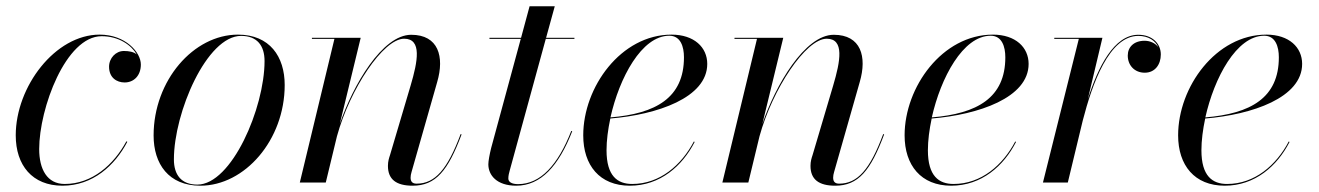

<svg xmlns="http://www.w3.org/2000/svg" viewBox="-20 -580 4192 610"><path d="M384.5 -129.5 381.5 -131C341.5 -57 273 4.5 185.5 4.5C129.5 4.5 104.5 -42.5 104.5 -106.5C104.5 -235.5 189 -465 303 -465C357 -465 397 -437 414.5 -407C404.5 -415.5 389.5 -418 373.5 -418C348 -418 326.5 -395.5 326.5 -368C326.5 -333 351 -318 376 -318C405 -318 427.5 -339.5 427.5 -375C427.5 -414 378.5 -470 296.5 -470C155.5 -470 30 -305 30 -150C30 -55 82.5 10 178.5 10C274.5 10 345 -54 384.5 -129.5Z M616.5 10C757.5 10 884.5 -135 884.5 -310C884.5 -400 837 -470 736 -470C595 -470 468 -324.5 468 -149.5C468 -59.5 515.5 10 616.5 10ZM607 6.5C556 6.5 532.5 -24.5 532.5 -73.5C532.5 -222.5 637 -466 746 -466C797 -466 820.5 -435 820.5 -386C820.5 -237 716 6.5 607 6.5Z M1042.5 -456.5 932.5 0H1015L1050.5 -147C1091.5 -296.5 1197.5 -457 1264 -457C1321 -457 1307.5 -385.5 1284.5 -308L1219 -87C1216 -78 1212.5 -67.5 1212.5 -53C1212.5 -10 1239 10 1291 10C1364.5 10 1403.5 -38 1446.5 -153L1443.5 -154C1401.5 -41.5 1362 3.5 1303.5 3.5C1288.5 3.5 1284.5 -5 1284.5 -15.5C1284.5 -20.5 1285.5 -27.5 1287.5 -33.5L1369 -319.5C1392.5 -400 1373 -469.5 1286.5 -469.5C1194.5 -469.5 1101.5 -309.5 1059.5 -186L1126 -460H971V-456.5Z M1798 -163 1795 -164C1752.5 -55.5 1697 5 1626 5C1605.5 5 1595 -2 1595 -13C1595 -22 1597.5 -31.5 1599.5 -38.5L1714 -456.5H1805V-460H1715L1742.5 -560H1662.5L1635.5 -460H1535V-456.5H1634.5L1540.5 -110C1535.5 -90 1531.5 -68.5 1531.5 -58C1531.5 -23.5 1558 10 1620 10C1698.5 10 1755 -53 1798 -163Z M1907 -102.5C1907 -133.5 1911.5 -168 1919 -203.5C2067.5 -215.5 2227 -269.5 2227 -377C2227 -429.5 2185.5 -470 2113.5 -470C1953 -470 1833 -303.5 1833 -150C1833 -55 1885 10 1981 10C2077.5 10 2148 -53 2187 -129L2184.5 -130.5C2145 -55.5 2076.5 4.5 1988.5 4.5C1942 4.5 1907 -20.5 1907 -102.5ZM2106.5 -466.5C2142.5 -466.5 2153 -431.5 2153 -398C2153 -269 2063.5 -219 1919.5 -207C1947.5 -332.5 2018.5 -466.5 2106.5 -466.5Z M2385 -456.5 2275 0H2357.5L2393 -147C2434 -296.5 2540 -457 2606.5 -457C2663.5 -457 2650 -385.5 2627 -308L2561.5 -87C2558.5 -78 2555 -67.5 2555 -53C2555 -10 2581.5 10 2633.5 10C2707 10 2746 -38 2789 -153L2786 -154C2744 -41.5 2704.5 3.5 2646 3.5C2631 3.5 2627 -5 2627 -15.5C2627 -20.5 2628 -27.5 2630 -33.5L2711.5 -319.5C2735 -400 2715.5 -469.5 2629 -469.5C2537 -469.5 2444 -309.5 2402 -186L2468.5 -460H2313.5V-456.5Z M2928 -102.5C2928 -133.5 2932.5 -168 2940 -203.5C3088.5 -215.5 3248 -269.5 3248 -377C3248 -429.5 3206.5 -470 3134.5 -470C2974 -470 2854 -303.5 2854 -150C2854 -55 2906 10 3002 10C3098.5 10 3169 -53 3208 -129L3205.5 -130.5C3166 -55.5 3097.5 4.5 3009.5 4.5C2963 4.5 2928 -20.5 2928 -102.5ZM3127.5 -466.5C3163.5 -466.5 3174 -431.5 3174 -398C3174 -269 3084.5 -219 2940.5 -207C2968.5 -332.5 3039.5 -466.5 3127.5 -466.5Z M3407.5 -456.5 3293.5 0H3372.5L3420 -197C3450 -313.5 3504 -466 3596.5 -466C3629 -466 3651 -450.5 3660 -430C3651 -442.5 3634.5 -450.5 3616.5 -450.5C3582.5 -450.5 3563 -430.5 3563 -403.5C3563 -372.5 3584.5 -349 3617 -349C3649.5 -349 3668 -375 3668 -407C3668 -441 3641.5 -469.5 3596.5 -469.5C3519.5 -469.5 3468.5 -367 3436 -264.5L3482.5 -460H3329.5V-456.5Z M3797 -102.5C3797 -133.5 3801.5 -168 3809 -203.5C3957.5 -215.5 4117 -269.5 4117 -377C4117 -429.5 4075.5 -470 4003.5 -470C3843 -470 3723 -303.5 3723 -150C3723 -55 3775 10 3871 10C3967.5 10 4038 -53 4077 -129L4074.5 -130.5C4035 -55.5 3966.5 4.5 3878.5 4.5C3832 4.5 3797 -20.5 3797 -102.5ZM3996.5 -466.5C4032.5 -466.5 4043 -431.5 4043 -398C4043 -269 3953.5 -219 3809.5 -207C3837.5 -332.5 3908.5 -466.5 3996.5 -466.5Z"/></svg>

Font: Bodoni* 48pt
Style: Italic
Weight: 400
Italic angle: -13°
Version: Version 2.3